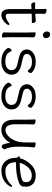

<svg xmlns="http://www.w3.org/2000/svg" viewBox="1010 -1748 756 2816"><g transform="rotate(90 1388.0 -340.0)"><path d="M183 -617 181 -528V-480L209 -481Q245 -483 285 -487H286Q299 -487 308.5 -472Q318 -457 318 -443Q318 -429 307 -429H268Q240 -429 220 -428L181 -427V-108Q181 -68 188 -57Q195 -46 214 -46Q256 -46 310 -87Q327 -100 337 -100Q347 -100 347 -90Q347 -69 302 -26Q252 18 204 18Q156 18 134.5 -14Q113 -46 113 -110V-424H108Q107 -424 47 -420H46Q33 -420 24 -435Q15 -450 15 -463.5Q15 -477 26 -477H113V-528L111 -635Q111 -645 129 -645Q147 -645 165 -637.5Q183 -630 183 -617Z M455 -17 457 -105V-368L454 -475Q454 -484 472 -484Q490 -484 509 -476.5Q528 -469 528 -457L526 -368V-105L529 1Q529 10 511.5 10Q494 10 474.5 2.5Q455 -5 455 -17ZM487.5 -698Q509 -698 524.5 -678Q540 -658 540 -637.5Q540 -617 527 -603.5Q514 -590 493 -590Q472 -590 456.5 -609.5Q441 -629 441 -649.5Q441 -670 453.5 -684Q466 -698 487.5 -698Z M818 -242Q706 -268 706 -356Q706 -395 731 -424Q784 -486 887 -486Q990 -486 1049 -423Q1051 -421 1051 -411Q1051 -401 1040.5 -385Q1030 -369 1021.5 -369Q1013 -369 1003 -382Q971 -431 889 -431Q831 -431 801 -408.5Q771 -386 771 -360Q771 -334 784.5 -320Q798 -306 839 -296L935 -273Q1000 -258 1037.5 -224Q1075 -190 1075 -128Q1075 -88 1051.5 -55Q1028 -22 985 -2Q942 18 883.5 18Q825 18 786.5 4Q748 -10 725 -29Q702 -48 692 -64Q682 -80 682 -90Q682 -100 696.5 -116.5Q711 -133 720 -133Q729 -133 732 -126Q740 -106 755 -86Q788 -40 883 -40Q944 -40 976.5 -66Q1009 -92 1009 -126.5Q1009 -161 991 -183Q973 -205 918 -218Z M1328 -242Q1216 -268 1216 -356Q1216 -395 1241 -424Q1294 -486 1397 -486Q1500 -486 1559 -423Q1561 -421 1561 -411Q1561 -401 1550.5 -385Q1540 -369 1531.5 -369Q1523 -369 1513 -382Q1481 -431 1399 -431Q1341 -431 1311 -408.5Q1281 -386 1281 -360Q1281 -334 1294.5 -320Q1308 -306 1349 -296L1445 -273Q1510 -258 1547.5 -224Q1585 -190 1585 -128Q1585 -88 1561.5 -55Q1538 -22 1495 -2Q1452 18 1393.5 18Q1335 18 1296.5 4Q1258 -10 1235 -29Q1212 -48 1202 -64Q1192 -80 1192 -90Q1192 -100 1206.5 -116.5Q1221 -133 1230 -133Q1239 -133 1242 -126Q1250 -106 1265 -86Q1298 -40 1393 -40Q1454 -40 1486.5 -66Q1519 -92 1519 -126.5Q1519 -161 1501 -183Q1483 -205 1428 -218Z M1805 -456 1803 -368V-175Q1803 -117 1824 -79.5Q1845 -42 1885.5 -42Q1926 -42 1966.5 -75Q2007 -108 2038 -171.5Q2069 -235 2069 -342V-475Q2069 -485 2088 -485Q2107 -485 2125 -478Q2143 -471 2143 -459V-457Q2131 -385 2131 -241Q2131 -97 2169 -35Q2170 -33 2170 -25.5Q2170 -18 2156.5 -2.5Q2143 13 2128 13Q2103 13 2090.5 -31Q2078 -75 2075 -114Q2048 -59 1997.5 -20.5Q1947 18 1887 18Q1827 18 1795 -9Q1735 -58 1735 -171V-368L1732 -474Q1732 -484 1750 -484Q1768 -484 1786.5 -476.5Q1805 -469 1805 -456Z M2388 -252Q2500 -252 2595 -278Q2631 -289 2641.5 -302Q2652 -315 2652 -341Q2652 -428 2551 -428Q2482 -428 2432 -370.5Q2382 -313 2368 -252ZM2293 -254 2302 -255Q2317 -334 2388 -410Q2459 -486 2552 -486Q2614 -486 2651 -464Q2718 -425 2718 -340Q2718 -306 2712.5 -286Q2707 -266 2687 -253.5Q2667 -241 2622 -227Q2522 -196 2373 -196H2360V-186Q2360 -121 2393.5 -81Q2427 -41 2484 -41Q2610 -41 2688 -125Q2701 -140 2711 -140Q2721 -140 2721 -129.5Q2721 -119 2706.5 -96Q2692 -73 2662 -46Q2589 18 2477 18Q2426 18 2384.5 -7.5Q2343 -33 2319 -81Q2295 -129 2295 -195V-209Q2274 -225 2274 -241Q2274 -254 2293 -254Z"/></g></svg>

Font: LXGW WenKai
Style: Regular
Weight: 400
Designer: LXGW / Fontworks Inc.
Foundry: LXGW / Fontworks Inc.
Version: Version 1.520; June 14, 2025